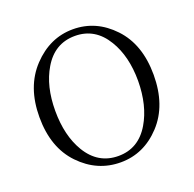

<svg xmlns="http://www.w3.org/2000/svg" viewBox="-131 -872 1032 1023"><g transform="rotate(-20 384.5 -361.0)"><path d="M58.6 -358.4Q58.6 -530.3 156.7 -634.3Q254.9 -738.3 385.7 -738.3Q516.6 -738.3 612.3 -637.2Q708 -536.1 708 -363.3Q708 -190.4 612.3 -87.4Q516.6 15.6 384.8 15.6Q252 15.6 155.3 -85Q58.6 -185.5 58.6 -358.4ZM149.4 -361.3Q149.4 -220.7 206.1 -126Q269.5 -20.5 384.8 -20.5Q499 -20.5 561.5 -126Q618.2 -221.7 619.1 -361.3Q619.1 -501 561.5 -595.7Q498 -701.2 383.8 -701.2Q268.6 -701.2 206.1 -595.7Q149.4 -501 149.4 -361.3Z"/></g></svg>

Font: GenEi Koburi Mincho v6
Style: Regular
Weight: 400
Designer: o_tamon (Modified)
Foundry: o_tamon / Adobe Systems Incorporated
Version: Version 6.1